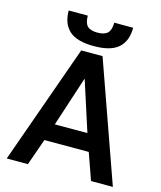

<svg xmlns="http://www.w3.org/2000/svg" viewBox="-130 -993 910 1087"><g transform="rotate(15 325.0 -450.0)"><path d="M263 -700H388L636 0H508L453 -156H193L138 0H14ZM418 -257 323 -551 227 -257ZM325 -742Q225 -742 180.5 -782.5Q136 -823 136 -900H248Q248 -858 265.5 -839.5Q283 -821 325 -821Q367 -821 385 -839.5Q403 -858 403 -900H514Q514 -823 469.5 -782.5Q425 -742 325 -742Z"/></g></svg>

Font: Golos UI Medium
Style: Regular
Weight: 500
Designer: A.Korolkova, Vitaly Kuzmin
Foundry: ParaType Ltd
Version: Version 2.000